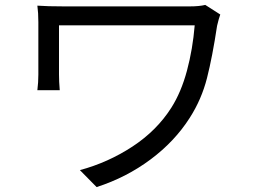

<svg xmlns="http://www.w3.org/2000/svg" viewBox="-20 -726 1040 781"><path d="M863 -621Q844 -495 822 -408.5Q800 -322 752 -247Q691 -151 592.5 -77.5Q494 -4 373 35L305 -34Q420 -65 519 -130Q618 -195 677 -288Q717 -351 740.5 -438.5Q764 -526 772 -623H220V-423Q220 -395 223 -359H132Q136 -391 136 -423V-636Q136 -674 132 -703Q173 -700 239 -700H752Q790 -700 815 -706L876 -667Q870 -651 863 -621Z"/></svg>

Font: Noto Sans SC
Style: Regular
Weight: 400
Designer: Ryoko NISHIZUKA ____ (kana & ideographs); Paul D. Hunt (Latin, Greek & Cyrillic); Wenlong ZHANG ___ (bopomofo); Sandoll 
Foundry: Adobe Systems Incorporated
Version: Version 1.004